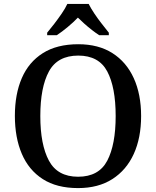

<svg xmlns="http://www.w3.org/2000/svg" viewBox="-20 -951 797 981"><path d="M379 10Q270 10 198.5 -36Q127 -82 91.5 -165Q56 -248 56 -359Q56 -470 91.5 -552Q127 -634 199 -679.5Q271 -725 380 -725Q483 -725 554.5 -679.5Q626 -634 663.5 -551.5Q701 -469 701 -358Q701 -247 663.5 -164.5Q626 -82 554 -36Q482 10 379 10ZM379 -48Q485 -48 528 -130Q571 -212 571 -358Q571 -505 528 -586Q485 -667 380 -667Q274 -667 230 -586Q186 -505 186 -358Q186 -212 230 -130Q274 -48 379 -48ZM221 -784Q237 -803 257 -829Q277 -855 295.5 -882Q314 -909 324 -931H433Q444 -909 462 -882Q480 -855 500.5 -829Q521 -803 536 -784V-771H487Q470 -782 450 -797.5Q430 -813 411.5 -829.5Q393 -846 378 -861Q356 -838 326 -813Q296 -788 270 -771H221Z"/></svg>

Font: Noto Naskh Arabic Medium
Style: Regular
Weight: 500
Designer: Monotype Design Team, David Williams, Mohamad Dakak and Nizar Qandah
Foundry: Monotype Imaging Inc.
Version: Version 2.016